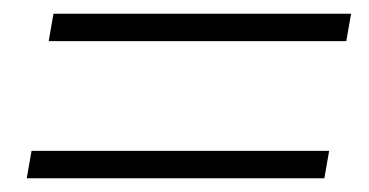

<svg xmlns="http://www.w3.org/2000/svg" viewBox="-20 -424 538 280"><path d="M51 -364 58 -404H492L485 -364ZM19 -164 26 -204H460L453 -164Z"/></svg>

Font: Nunito Sans 7pt Condensed ExtraLight
Style: Italic
Weight: 250
Width: 3
Italic angle: -9°
Designer: Vernon Adams
Foundry: Vernon Adams
Version: Version 3.101;gftools[0.9.27]